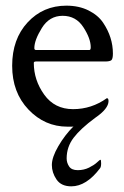

<svg xmlns="http://www.w3.org/2000/svg" viewBox="-20 -446 441 685"><path d="M220.7 5.9Q139.6 5.9 81.5 -55.2Q23.4 -116.2 23.4 -211.4Q23.4 -306.6 78.6 -366.2Q133.8 -425.8 216.8 -425.8Q261.7 -425.8 295.9 -408.7Q330.1 -391.6 348.1 -364.7Q382.8 -313 382.8 -254.9Q382.8 -235.4 377 -231Q371.1 -226.6 354.5 -226.6H108.4Q100.6 -226.6 100.6 -221.7Q100.6 -160.2 137.7 -108.4Q174.8 -56.6 240.7 -56.6Q306.6 -56.6 361.3 -95.7Q367.2 -95.7 367.2 -85.4Q367.2 -58.1 319.3 -25.4Q267.6 12.7 242.7 45.4Q217.8 78.1 217.8 119.1Q217.8 134.8 226.6 147.9Q235.4 161.1 257.3 161.1Q279.3 161.1 297.9 151.9Q316.4 142.6 326.2 133.3Q335.9 124 338.4 124Q340.8 124 340.8 136.7Q340.8 149.4 336.9 154.3Q288.1 218.8 234.4 218.8Q198.2 218.8 181.6 194.3Q165 169.9 165 142.6Q165 115.2 188 75.7Q210.9 36.1 242.2 4.9L238.3 5.9Q229.5 5.9 220.7 5.9ZM102.5 -274.4Q102.5 -267.6 108.4 -267.6H298.8Q303.7 -267.6 303.7 -277.3Q303.7 -308.6 277.3 -349.1Q251 -389.6 203.6 -389.6Q156.2 -389.6 129.4 -346.2Q102.5 -302.7 102.5 -274.4Z"/></svg>

Font: CrimsonText-Roman
Style: Roman
Weight: 400
Version: Version 0.13